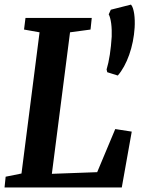

<svg xmlns="http://www.w3.org/2000/svg" viewBox="-20 -826 636 846"><path d="M4.9 -47.4 74.7 -61.5 154.3 -683.6 85.9 -695.8 92.3 -747.1H384.3L378.9 -695.8L288.6 -683.6L208.5 -60.1L408.2 -67.4L487.8 -257.3L560.5 -246.1L516.6 0H0ZM452.6 -507.8 449.7 -520Q458 -546.9 463.9 -585Q469.7 -623 472.2 -664.6Q472.7 -678.2 472.2 -693.4Q471.7 -708.5 470 -721.9Q468.3 -735.4 465.3 -746.3Q462.4 -757.3 459 -762.7L468.3 -783.2L557.1 -805.7Q562.5 -799.8 565.9 -789.1Q569.3 -778.3 571.3 -764.9Q573.2 -751.5 573.7 -735.6Q574.2 -719.7 573.2 -703.6Q571.3 -673.3 565.2 -642.8Q559.1 -612.3 549.3 -584.7Q539.6 -557.1 526.6 -533.4Q513.7 -509.8 499 -493.2Z"/></svg>

Font: Brush Lettering One
Style: Bold Italic
Weight: 400
Italic angle: -7°
Designer: Eben Sorkin
Foundry: Eben Sorkin
Version: Version 1.001